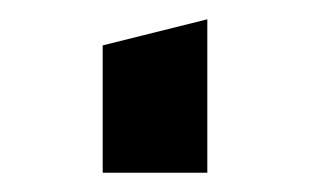

<svg xmlns="http://www.w3.org/2000/svg" viewBox="-20 -329 333 198"><path d="M85.9 -150.9V-282.2L193.8 -309.1V-150.9Z"/></svg>

Font: Wesal
Style: Regular
Weight: 400
Designer: Ahmed zaza
Foundry: Ahmed zaza
Version: Version 2.01